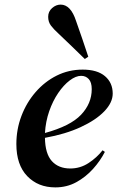

<svg xmlns="http://www.w3.org/2000/svg" viewBox="-20 -798 509 833"><path d="M220 15Q145 15 98 -34Q51 -83 51 -173Q51 -237 73 -295Q95 -353 134.5 -398.5Q174 -444 226 -470Q278 -496 339 -496Q402 -496 435.5 -467.5Q469 -439 469 -392Q469 -353 432.5 -315Q396 -277 330 -246.5Q264 -216 175 -200Q176 -131 205 -99Q234 -67 285 -67Q328 -67 364 -90.5Q400 -114 425 -146L435 -139Q415 -100 383.5 -65Q352 -30 311 -7.5Q270 15 220 15ZM332 -469Q309 -469 282.5 -449Q256 -429 232.5 -394.5Q209 -360 193.5 -315.5Q178 -271 175 -221Q285 -251 331.5 -300Q378 -349 378 -411Q378 -441 365 -455Q352 -469 332 -469ZM363 -552 348 -542Q320 -570 291.5 -597Q263 -624 235 -651Q213 -671 201 -687Q189 -703 189 -725Q189 -748 206 -763Q223 -778 243 -778Q287 -778 310 -707Q324 -667 337 -629.5Q350 -592 363 -552Z"/></svg>

Font: DeepMind Serif Display
Style: Italic
Weight: 400
Italic angle: -12°
Designer: Frank Grießhammer / Modifications: Colophon Foundry
Foundry: Colophon Foundry
Version: Version 5.003; ttfautohint (v1.8.2)